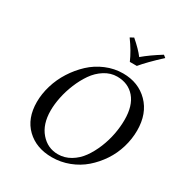

<svg xmlns="http://www.w3.org/2000/svg" viewBox="-203 -1029 1117 1184"><g transform="rotate(30 355.5 -437.0)"><path d="M187 -236.8Q187 -139.6 236.6 -82.3Q286.1 -24.9 359.9 -24.9Q407.2 -24.9 449 -49.8Q490.7 -74.7 519.8 -115.5Q548.8 -156.2 569.8 -207.5Q590.8 -258.8 600.8 -311.8Q610.8 -364.7 610.8 -414.1Q610.8 -515.1 564.2 -569.1Q517.6 -623 439 -623Q392.1 -623 350.1 -596.4Q308.1 -569.8 279.1 -527.8Q250 -485.8 228.8 -434.1Q207.5 -382.3 197.3 -331.5Q187 -280.8 187 -236.8ZM86.9 -240.2Q86.9 -297.9 105 -357.9Q123 -418 157 -471.2Q190.9 -524.4 236.1 -566.7Q281.2 -608.9 339.8 -633.5Q398.4 -658.2 460.9 -658.2Q570.3 -658.2 640.6 -587.2Q710.9 -516.1 710.9 -396Q710.9 -335.4 693.1 -275.6Q675.3 -215.8 641.4 -164.8Q607.4 -113.8 562.3 -74.5Q517.1 -35.2 458.5 -12.7Q399.9 9.8 336.9 9.8Q225.1 9.8 156 -56.9Q86.9 -123.5 86.9 -240.2ZM509.8 -740.2H460Q433.6 -801.8 383.8 -870.1L408.2 -883.8Q466.8 -833 495.1 -794.9Q543.9 -836.4 620.1 -883.8L637.2 -870.1Q550.8 -790 509.8 -740.2Z"/></g></svg>

Font: Common Serif News
Style: Italic
Weight: 450
Italic angle: -12°
Designer: Philipp H. Poll, Khaled Hosny
Foundry: Stefan Peev, Context Ltd.
Version: Version 1.026